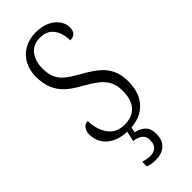

<svg xmlns="http://www.w3.org/2000/svg" viewBox="-300 -769 1043 1043"><g transform="rotate(-45 221.5 -248.0)"><path d="M217 10Q159 10 121 -9Q83 -28 65 -59Q47 -90 47 -126Q47 -149 59 -166Q71 -183 93 -183Q95 -116 127 -71.5Q159 -27 221 -27Q281 -27 312.5 -62.5Q344 -98 344 -163Q344 -206 329.5 -235.5Q315 -265 285 -288.5Q255 -312 207 -339Q160 -364 128.5 -392.5Q97 -421 80.5 -460Q64 -499 64 -554Q64 -604 85.5 -642.5Q107 -681 145.5 -702.5Q184 -724 234 -724Q282 -724 316 -707.5Q350 -691 367.5 -665.5Q385 -640 385 -613Q385 -585 372 -572.5Q359 -560 336 -560Q336 -614 310 -650.5Q284 -687 230 -687Q176 -687 148.5 -651Q121 -615 121 -558Q121 -517 133.5 -488.5Q146 -460 174 -437.5Q202 -415 247 -390Q293 -365 328 -337.5Q363 -310 382.5 -272.5Q402 -235 402 -180Q402 -90 352.5 -40Q303 10 217 10ZM206 228Q193 228 177 226Q161 224 146 218V183Q178 192 199 192Q227 192 243.5 177Q260 162 260 130Q260 100 241.5 86Q223 72 191 68L208 -9H241L230 41Q263 46 285.5 67Q308 88 308 129Q308 178 280.5 203Q253 228 206 228Z"/></g></svg>

Font: Noto Serif Tamil Condensed Light
Style: Regular
Weight: 300
Width: 3
Designer: Indian Type Foundry, Tom Grace, and the Monotype Design Team
Foundry: Monotype Imaging Inc.
Version: Version 2.004; ttfautohint (v1.8.4.7-5d5b)